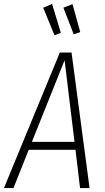

<svg xmlns="http://www.w3.org/2000/svg" viewBox="-36 -949 530 969"><path d="M368 0 345 -193H109L32 0H-16L266 -684H325L416 0ZM125 -233H340L290 -645ZM227 -929 271 -783 239 -771 182 -910ZM330 -928 369 -787 336 -776 284 -910Z"/></svg>

Font: Fira Sans Extra Condensed ExtraLight
Style: Italic
Weight: 275
Width: 3
Italic angle: -8°
Designer: Carrois Corporate & Edenspiekermann AG
Foundry: Carrois Corporate GbR & Edenspiekermann AG
Version: Version 4.203